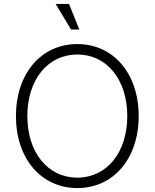

<svg xmlns="http://www.w3.org/2000/svg" viewBox="-20 -940 786 976"><path d="M373 16C557 16 685 -134 685 -350C685 -566 557 -716 373 -716C189 -716 61 -566 61 -350C61 -134 189 16 373 16ZM373 -37C223 -37 119 -165 119 -350C119 -535 223 -663 373 -663C523 -663 627 -535 627 -350C627 -165 523 -37 373 -37ZM341 -790H383L331 -920H263Z"/></svg>

Font: Uncut Sans Light
Style: Regular
Weight: 300
Designer: Kasper Nordkvist
Foundry: UNCUT.wtf
Version: Version 1.304;Glyphs 3.2 (3246)